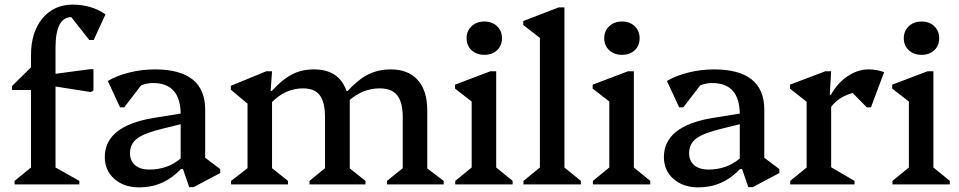

<svg xmlns="http://www.w3.org/2000/svg" viewBox="-20 -797 4146 830"><path d="M43 0V-15L114 -73V-408H32V-425L114 -506V-559Q114 -658 163.5 -717.5Q213 -777 294 -777Q375 -777 436 -735L385 -624H366L288 -723Q220 -722 220 -590V-478L370 -498H384V-406L373 -399L220 -423V-73L323 -15V0Z M582 13Q516 13 474.5 -23.5Q433 -60 433 -118Q433 -252 643 -287L761 -306Q759 -438 642 -438Q615 -438 590 -428L517 -333H499L446 -447Q485 -470 539 -483.5Q593 -497 649 -497Q867 -497 867 -323V-115L932 -66V-49L817 12H798L771 -66H762Q687 13 582 13ZM542 -135Q542 -101 564.5 -82.5Q587 -64 625 -64Q705 -64 761 -112V-260L688 -242Q607 -223 574.5 -199.5Q542 -176 542 -135Z M979 0V-15L1050 -70V-349L978 -409V-426L1131 -489H1156L1150 -404H1155Q1202 -455 1243.5 -476Q1285 -497 1338 -497Q1445 -497 1478 -404H1483Q1529 -454 1572.5 -475.5Q1616 -497 1669 -497Q1745 -497 1786 -451Q1827 -405 1827 -320V-69L1898 -15V0H1653V-15L1721 -70V-290Q1721 -355 1697 -385Q1673 -415 1622 -415Q1550 -415 1492 -365V-69L1560 -15V0H1318V-15L1385 -70V-290Q1385 -355 1362.5 -385Q1340 -415 1290 -415Q1215 -415 1156 -356V-70L1225 -15V0Z M1948 0V-15L2019 -73V-358L1947 -414V-431L2100 -489H2125V-73L2196 -15V0ZM2074 -560Q2040 -560 2018.5 -580Q1997 -600 1997 -632Q1997 -663 2018.5 -683.5Q2040 -704 2074 -704Q2108 -704 2129 -683.5Q2150 -663 2150 -632Q2150 -600 2129 -580Q2108 -560 2074 -560Z M2243 0V-15L2314 -73V-633L2242 -689V-706L2395 -765H2420V-73L2491 -15V0Z M2543 0V-15L2614 -73V-358L2542 -414V-431L2695 -489H2720V-73L2791 -15V0ZM2669 -560Q2635 -560 2613.5 -580Q2592 -600 2592 -632Q2592 -663 2613.5 -683.5Q2635 -704 2669 -704Q2703 -704 2724 -683.5Q2745 -663 2745 -632Q2745 -600 2724 -580Q2703 -560 2669 -560Z M2999 13Q2933 13 2891.5 -23.5Q2850 -60 2850 -118Q2850 -252 3060 -287L3178 -306Q3176 -438 3059 -438Q3032 -438 3007 -428L2934 -333H2916L2863 -447Q2902 -470 2956 -483.5Q3010 -497 3066 -497Q3284 -497 3284 -323V-115L3349 -66V-49L3234 12H3215L3188 -66H3179Q3104 13 2999 13ZM2959 -135Q2959 -101 2981.5 -82.5Q3004 -64 3042 -64Q3122 -64 3178 -112V-260L3105 -242Q3024 -223 2991.5 -199.5Q2959 -176 2959 -135Z M3396 0V-15L3467 -73V-357L3395 -414V-431L3548 -489H3573L3567 -387H3572Q3600 -438 3644 -467.5Q3688 -497 3735 -497Q3770 -497 3802 -485L3745 -333H3727L3666 -395Q3606 -379 3573 -335V-74L3674 -15V0Z M3838 0V-15L3909 -73V-358L3837 -414V-431L3990 -489H4015V-73L4086 -15V0ZM3964 -560Q3930 -560 3908.5 -580Q3887 -600 3887 -632Q3887 -663 3908.5 -683.5Q3930 -704 3964 -704Q3998 -704 4019 -683.5Q4040 -663 4040 -632Q4040 -600 4019 -580Q3998 -560 3964 -560Z"/></svg>

Font: Platypi
Style: Regular
Weight: 400
Designer: David Sargent
Foundry: Bolt Cutter Type
Version: Version 1.200; ttfautohint (v1.8.4.7-5d5b)